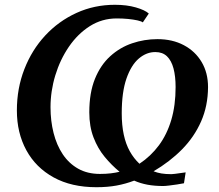

<svg xmlns="http://www.w3.org/2000/svg" viewBox="-20 -771 914 802"><path d="M382.5 11Q278.5 11 204 -30Q129.5 -71 90 -143.5Q50.5 -216 50.5 -309.5Q50.5 -402 81.8 -482.2Q113 -562.5 169 -622.8Q225 -683 299.5 -717Q374 -751 460 -751Q509.5 -751 547.5 -740Q585.5 -729 601.5 -714.5L576.5 -677.5Q571 -682 554.5 -685.8Q538 -689.5 515.2 -691.8Q492.5 -694 467.5 -694Q406 -694 355.2 -661.8Q304.5 -629.5 267.8 -575.8Q231 -522 211 -456.2Q191 -390.5 191 -323Q191 -266 203.8 -215.5Q216.5 -165 242.2 -126.5Q268 -88 306.8 -66.2Q345.5 -44.5 397.5 -44.5Q422.5 -44.5 443 -47Q463.5 -49.5 479.5 -53.5Q446.5 -80.5 417.5 -115.5Q388.5 -150.5 370.8 -196.5Q353 -242.5 353 -302Q353 -383.5 376.5 -441.5Q400 -499.5 440.5 -536.2Q481 -573 532 -590.2Q583 -607.5 637.5 -607.5Q700.5 -607.5 748 -582.2Q795.5 -557 822.2 -512Q849 -467 849 -407Q848.5 -328.5 820 -263.8Q791.5 -199 740.5 -147.2Q689.5 -95.5 621.5 -55.5Q636.5 -49.5 654 -46.5Q671.5 -43.5 696 -43.5Q701.5 -43.5 712.2 -45Q723 -46.5 735 -48.2Q747 -50 755.5 -51L748.5 -5.5Q737 -3 719.8 -0.5Q702.5 2 686.5 4Q670.5 6 661.5 6Q625.5 6 596 0.5Q566.5 -5 540.5 -16.5Q505 -3 467.2 4Q429.5 11 382.5 11ZM562.5 -87Q610 -118.5 643.8 -164Q677.5 -209.5 695.5 -270.2Q713.5 -331 713.5 -407.5Q713.5 -452 704.8 -485Q696 -518 677.5 -535.8Q659 -553.5 629.5 -553.5Q592.5 -554 560.2 -526.8Q528 -499.5 508.2 -442.8Q488.5 -386 488.5 -297.5Q488.5 -248 497 -208.5Q505.5 -169 522.2 -139Q539 -109 562.5 -87Z"/></svg>

Font: Merriweather 36pt
Style: Bold Italic
Weight: 700
Italic angle: -7.8°
Version: Version 2.101